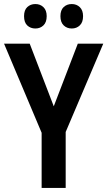

<svg xmlns="http://www.w3.org/2000/svg" viewBox="-20 -930 531 950"><path d="M246 -404 365 -714H491L305 -277V0H186V-273L0 -714H127ZM99 -850Q99 -880 115 -895Q131 -910 155 -910Q179 -910 195 -894.5Q211 -879 211 -850Q211 -820 195 -804.5Q179 -789 155 -789Q131 -789 115 -804Q99 -819 99 -850ZM279 -850Q279 -880 295 -895Q311 -910 335 -910Q359 -910 375 -894.5Q391 -879 391 -850Q391 -820 375 -804.5Q359 -789 335 -789Q311 -789 295 -804.5Q279 -820 279 -850Z"/></svg>

Font: Noto Sans Condensed SemiBold
Style: Regular
Weight: 600
Width: 3
Designer: Monotype Design Team
Foundry: Monotype Imaging Inc.
Version: Version 2.013; ttfautohint (v1.8.4.7-5d5b)